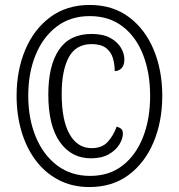

<svg xmlns="http://www.w3.org/2000/svg" viewBox="-20 -745 721 775"><path d="M341 10Q271 10 216 -19Q161 -48 123.5 -98.5Q86 -149 66.5 -215.5Q47 -282 47 -358Q47 -461 82 -544Q117 -627 183 -676Q249 -725 342 -725Q435 -725 500.5 -676Q566 -627 600.5 -544Q635 -461 635 -358Q635 -255 600 -171.5Q565 -88 499.5 -39Q434 10 341 10ZM344 -35Q421 -35 475 -77Q529 -119 557.5 -192Q586 -265 586 -358Q586 -451 557.5 -524Q529 -597 474.5 -638.5Q420 -680 342 -680Q264 -680 208.5 -637.5Q153 -595 123.5 -522.5Q94 -450 94 -359Q94 -266 124.5 -192.5Q155 -119 211 -77Q267 -35 344 -35ZM347 -106Q268 -106 221.5 -172Q175 -238 175 -364Q175 -480 218 -544Q261 -608 350 -608Q396 -608 425 -592Q454 -576 468 -552.5Q482 -529 482 -505Q482 -481 470.5 -469.5Q459 -458 443 -458Q443 -486 435.5 -511Q428 -536 407.5 -551.5Q387 -567 350 -567Q286 -567 257.5 -513.5Q229 -460 229 -366Q229 -259 261 -203Q293 -147 350 -147Q392 -147 415 -172.5Q438 -198 451 -234Q464 -230 470 -224Q476 -218 476 -205Q476 -185 461.5 -161.5Q447 -138 418.5 -122Q390 -106 347 -106Z"/></svg>

Font: Noto Serif Tamil ExtraCondensed SemiBold
Style: Regular
Weight: 600
Width: 2
Designer: Indian Type Foundry, Tom Grace, and the Monotype Design Team
Foundry: Monotype Imaging Inc.
Version: Version 2.004; ttfautohint (v1.8.4.7-5d5b)